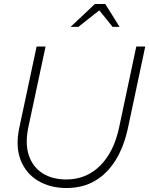

<svg xmlns="http://www.w3.org/2000/svg" viewBox="-20 -934 750 965"><path d="M314 11Q233 11 172 -25Q111 -61 84 -129Q57 -197 77 -292L164 -700H209L123 -297Q105 -212 125 -153Q145 -94 194 -63Q243 -32 313 -32Q414 -32 483.5 -101.5Q553 -171 579 -295L665 -700H710L624 -295Q604 -199 562 -130.5Q520 -62 458 -25.5Q396 11 314 11ZM335 -799 457 -914H509L581 -799H546L479 -882L374 -799Z"/></svg>

Font: Red Hat Display
Style: Italic
Weight: 300
Italic angle: -12°
Designer: Pentagram, MCKL
Foundry: Pentagram, MCKL
Version: Version 1.023